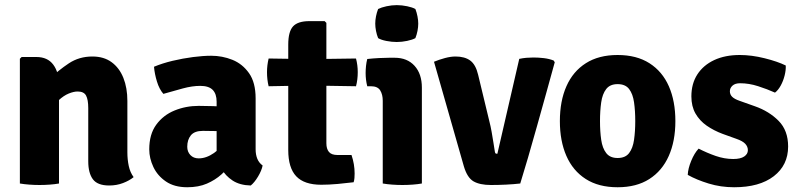

<svg xmlns="http://www.w3.org/2000/svg" viewBox="-20 -734 3194 768"><path d="M125.5 -506Q170.5 -506 193.2 -475.2Q216 -444.5 216 -392.5V0Q199.5 3 178.8 4.5Q158 6 138 6Q118.5 6 97.8 4.5Q77 3 59.5 0V-499L66.5 -506ZM489.5 -125Q489.5 -96 495 -70.2Q500.5 -44.5 514.5 -25.5Q497.5 -11.5 472 -1.8Q446.5 8 417 8Q370 8 351.5 -17Q333 -42 333 -89V-301.5Q333 -335.5 324.2 -351.8Q315.5 -368 290.5 -368Q275 -368 254.8 -359.8Q234.5 -351.5 214.2 -332.5Q194 -313.5 178.5 -282V-419Q214 -453 255.2 -480.5Q296.5 -508 349.5 -508Q395.5 -508 426.5 -485.2Q457.5 -462.5 473.5 -422.5Q489.5 -382.5 489.5 -330Z M577 -136.5Q577 -197 605 -235.2Q633 -273.5 678.2 -292Q723.5 -310.5 775 -310.5Q797.5 -310.5 831.8 -309.5Q866 -308.5 893.5 -303V-204Q872 -209 841.8 -209.8Q811.5 -210.5 791.5 -210.5Q758 -210.5 743.5 -192.8Q729 -175 729 -147Q729 -127 741.5 -113.8Q754 -100.5 775 -100.5Q805 -100.5 836 -122Q867 -143.5 888.5 -181L910.5 -82Q891 -59 866 -36.5Q841 -14 807.5 0.5Q774 15 729 15Q677.5 15 643.8 -8Q610 -31 593.5 -66Q577 -101 577 -136.5ZM1030.5 -72Q1026.5 -51.5 1012 -27.5Q997.5 -3.5 983 8Q939 7 910.2 -12Q881.5 -31 866.2 -58.8Q851 -86.5 846.5 -113V-327Q846.5 -358.5 830.8 -374.5Q815 -390.5 781 -390.5Q749 -390.5 711 -380.2Q673 -370 633.5 -358.5Q617 -377.5 607.8 -407.8Q598.5 -438 596 -467Q629.5 -481 670.5 -490.8Q711.5 -500.5 752.2 -505.8Q793 -511 825 -511Q869 -511 909.5 -494.8Q950 -478.5 976.2 -441.2Q1002.5 -404 1002.5 -340.5V-137Q1002.5 -115.5 1009.2 -99Q1016 -82.5 1030.5 -72Z M1133 -555.5Q1133 -607.5 1152.2 -628.5Q1171.5 -649.5 1217.5 -649.5H1278.5L1285.5 -642.5V-161Q1285.5 -138.5 1295.8 -126.2Q1306 -114 1330 -114H1386Q1398.5 -77.5 1398.5 -40Q1398.5 -31.5 1397.8 -22Q1397 -12.5 1394.5 -5Q1367 -1.5 1331 1.8Q1295 5 1265 5Q1197 5 1165 -28.8Q1133 -62.5 1133 -134ZM1404 -500Q1411 -473.5 1411 -445.5Q1411 -415 1404 -389L1217.5 -392L1054.5 -389Q1048 -415.5 1048 -445.5Q1048 -472.5 1054.5 -500L1222 -497.5Z M1667.5 0Q1651 3 1630.2 4.5Q1609.5 6 1589.5 6Q1570 6 1549.2 4.5Q1528.5 3 1511 0V-331Q1511 -356 1500.8 -372.5Q1490.5 -389 1464 -389H1449Q1442.5 -414.5 1442.5 -442Q1442.5 -455 1444 -469.8Q1445.5 -484.5 1449 -498Q1472 -500.5 1496.2 -501.8Q1520.5 -503 1537 -503H1558.5Q1609 -503 1638.2 -470.8Q1667.5 -438.5 1667.5 -383.5ZM1481 -639.5Q1481 -653.5 1484 -668.8Q1487 -684 1492.5 -698Q1505.5 -704.5 1526.2 -709Q1547 -713.5 1567 -713.5Q1587.5 -713.5 1608.8 -709Q1630 -704.5 1641.5 -698Q1647 -684 1650 -668.2Q1653 -652.5 1653 -639.5Q1653 -626 1650 -610.5Q1647 -595 1641.5 -581.5Q1630 -575 1608.8 -570.5Q1587.5 -566 1567 -566Q1547 -566 1525.5 -570.2Q1504 -574.5 1492.5 -581.5Q1487 -595 1484 -610.5Q1481 -626 1481 -639.5Z M2057 -498.5Q2071 -501.5 2085.2 -502.8Q2099.5 -504 2113.5 -504Q2134 -504 2155.2 -501.5Q2176.5 -499 2194.5 -492L2199 -485Q2184 -430.5 2165.8 -364.8Q2147.5 -299 2128.5 -231.2Q2109.5 -163.5 2092 -103.2Q2074.5 -43 2061 0Q2035 3 2004.2 4.5Q1973.5 6 1944 6Q1899.5 6 1874.2 -8.5Q1849 -23 1835.5 -68.5L1716 -487Q1736.5 -495.5 1759.8 -501.8Q1783 -508 1802 -508Q1839 -508 1861 -491.8Q1883 -475.5 1892.5 -435L1937.5 -248.5Q1942.5 -229.5 1946.5 -206.8Q1950.5 -184 1953.8 -163Q1957 -142 1959.5 -127Q1960.5 -121 1962.8 -120Q1965 -119 1969.5 -119Z M2681.5 -249.5Q2681.5 -169.5 2655 -110Q2628.5 -50.5 2577.2 -17.8Q2526 15 2450.5 15Q2374.5 15 2323 -18Q2271.5 -51 2245.5 -110.5Q2219.5 -170 2219.5 -249.5Q2219.5 -330 2245.8 -389.2Q2272 -448.5 2323.5 -481.2Q2375 -514 2450.5 -514Q2526.5 -514 2578 -481Q2629.5 -448 2655.5 -388.8Q2681.5 -329.5 2681.5 -249.5ZM2380 -249.5Q2380 -208.5 2384.8 -175Q2389.5 -141.5 2404.8 -121.8Q2420 -102 2450.5 -102Q2481.5 -102 2496.5 -121.8Q2511.5 -141.5 2516.2 -175Q2521 -208.5 2521 -249.5Q2521 -291 2516.2 -324.5Q2511.5 -358 2496.5 -377.8Q2481.5 -397.5 2450.5 -397.5Q2420 -397.5 2404.8 -377.8Q2389.5 -358 2384.8 -324.5Q2380 -291 2380 -249.5Z M2731 -34.5Q2732 -59.5 2744.8 -90.5Q2757.5 -121.5 2774.5 -139.5Q2807.5 -122.5 2842.8 -110.2Q2878 -98 2913 -98Q2942 -98 2956.8 -108Q2971.5 -118 2971.5 -133Q2971.5 -147.5 2961 -158.8Q2950.5 -170 2926 -178.5L2870.5 -198.5Q2835.5 -211.5 2807 -231.2Q2778.5 -251 2762 -279.8Q2745.5 -308.5 2745.5 -348.5Q2745.5 -399.5 2769.5 -436.5Q2793.5 -473.5 2837 -493.8Q2880.5 -514 2939 -514Q2986.5 -514 3038.5 -501Q3090.5 -488 3123 -472Q3124 -454 3118.5 -432Q3113 -410 3102.8 -391.5Q3092.5 -373 3080 -363.5Q3049 -377.5 3012.5 -389.2Q2976 -401 2940.5 -401Q2920.5 -401 2910 -391.5Q2899.5 -382 2899.5 -369Q2899.5 -356 2908.5 -347Q2917.5 -338 2937.5 -331L2999.5 -309Q3056.5 -289 3094.5 -250.5Q3132.5 -212 3132.5 -148Q3132.5 -73.5 3075.2 -29.2Q3018 15 2916.5 15Q2863 15 2814.8 0.2Q2766.5 -14.5 2731 -34.5Z"/></svg>

Font: Signika
Style: Bold
Weight: 700
Designer: Anna Giedry
Foundry: Anna Giedry
Version: Version 2.001